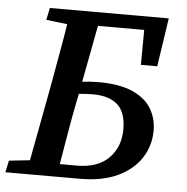

<svg xmlns="http://www.w3.org/2000/svg" viewBox="-62 -712 741 761"><g transform="rotate(5 308.0 -332.0)"><path d="M245 -310Q232 -246 221 -181Q210 -116 199 -51H267Q350 -51 394 -95.5Q438 -140 438 -210Q438 -278 404 -308Q370 -338 307 -338Q282 -338 250 -335ZM96 -616 106 -664H579L550 -471H485L486 -610H302L259 -384Q275 -386 291.5 -387Q308 -388 324 -388Q408 -388 459.5 -365Q511 -342 534.5 -303Q558 -264 558 -216Q558 -156 526.5 -107Q495 -58 434 -29Q373 0 283 0H-13L-3 -47L80 -56L136 -354Q147 -417 158.5 -480Q170 -543 180 -606Z"/></g></svg>

Font: Source Serif 4 Semibold
Style: Italic
Weight: 600
Italic angle: -12°
Designer: Frank Grießhammer
Foundry: Adobe
Version: Version 4.005;hotconv 1.1.0;makeotfexe 2.6.0